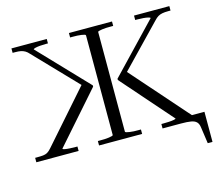

<svg xmlns="http://www.w3.org/2000/svg" viewBox="-118 -861 1331 1171"><g transform="rotate(-15 547.5 -276.0)"><path d="M811 0V-28H823Q839 -28 858 -29Q877 -30 890 -32.5Q903 -35 903 -38L624 -356V-364L915 -669Q915 -673 902.5 -676Q890 -679 872 -680.5Q854 -682 835 -682H821V-710H1044V-682H1029Q1007 -682 991.5 -679Q976 -676 964.5 -669Q953 -662 940 -648L672 -370L679 -402L1005 -32V0ZM281 0H14V-28H24Q49 -28 64.5 -29.5Q80 -31 92 -38Q104 -45 117 -60L418 -402L416 -370L149 -648Q137 -662 125 -669Q113 -676 99 -679Q85 -682 63 -682H47V-710H270V-682H256Q238 -682 220 -680.5Q202 -679 190 -676Q178 -673 177 -669L468 -364V-356L189 -39Q189 -35 202 -32.5Q215 -30 234 -29Q253 -28 269 -28H281ZM927 0H914V-32H1084V158H1054L1039 53Q1036 31 1024.5 19.5Q1013 8 990 4Q967 0 927 0ZM410 0V-28H426Q440 -28 454.5 -28.5Q469 -29 481 -31Q493 -33 500 -35Q507 -37 507 -40V-669Q507 -673 500 -675Q493 -677 481 -679Q469 -681 454.5 -681.5Q440 -682 426 -682H410V-710H682V-682H665Q652 -682 637.5 -681.5Q623 -681 611 -679Q599 -677 591.5 -675Q584 -673 584 -670V-41Q584 -37 591.5 -35Q599 -33 611 -31Q623 -29 637.5 -28.5Q652 -28 666 -28H682V0Z"/></g></svg>

Font: Roboto Serif 120pt Expanded Light
Style: Regular
Weight: 300
Width: 7
Designer: Greg Gazdowicz
Foundry: Commercial Type
Version: Version 1.008